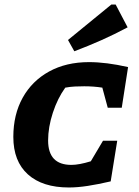

<svg xmlns="http://www.w3.org/2000/svg" viewBox="-20 -820 615 850"><path d="M285 10Q168 10 103.5 -48Q39 -106 39 -214Q39 -313 80.5 -387.5Q122 -462 197.5 -503.5Q273 -545 374 -545Q451 -545 547 -523L519 -343H457L433 -432Q395 -438 353 -438Q332 -438 311.5 -437Q291 -436 269 -432Q235 -385 214 -321Q193 -257 193 -198Q193 -90 296 -90Q330 -90 382 -106L436 -197H499L470 -17Q414 -4 368.5 3Q323 10 285 10ZM309 -593 281 -643 473 -800H492L545 -699Q487 -668 428.5 -642Q370 -616 309 -593Z"/></svg>

Font: Piazzolla SC
Style: Bold Italic
Weight: 700
Italic angle: -11.3°
Designer: Juan Pablo del Peral
Foundry: Huerta Tipografica
Version: Version 1.330